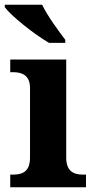

<svg xmlns="http://www.w3.org/2000/svg" viewBox="-26 -786 398 806"><path d="M180 -606H248V-619C219 -657 172 -721 151 -766H-6V-756C19 -721 117 -642 180 -606ZM17 0H335V-53H323C283 -53 252 -67 252 -124V-536H17V-483H29C68 -483 100 -469 100 -416V-124C100 -67 70 -53 29 -53H17Z"/></svg>

Font: Noto Serif Lao
Style: Bold
Weight: 700
Designer: Monotype Design Team
Foundry: Monotype Imaging Inc.
Version: Version 2.003